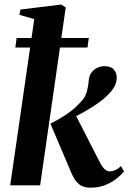

<svg xmlns="http://www.w3.org/2000/svg" viewBox="-20 -836 580 866"><path d="M26 0 134.5 -750 67.5 -769 72 -793 256 -815.5 276.5 -802.5 161 0ZM388 10.5Q366 10.5 349.8 3Q333.5 -4.5 321 -21.5Q308.5 -38.5 297 -67.5L207.5 -278Q235 -292.5 258 -306.2Q281 -320 302.2 -336.5Q323.5 -353 343.5 -375.5Q365 -396.5 371.8 -423Q378.5 -449.5 380 -470.5Q381.5 -493.5 392.2 -508.2Q403 -523 418.8 -530.2Q434.5 -537.5 450.5 -537.5Q480 -537.5 493.2 -522.5Q506.5 -507.5 506.5 -487Q506.5 -462.5 494 -442Q481.5 -421.5 463.5 -405Q448.5 -389.5 424.2 -372.2Q400 -355 371.2 -338.2Q342.5 -321.5 313.8 -307.2Q285 -293 261.5 -283.5L315.5 -328L428 -108.5Q440.5 -83.5 451.5 -73.2Q462.5 -63 476 -63Q486.5 -63 499.5 -68.5Q512.5 -74 525.5 -87L539.5 -62.5Q528.5 -49 507.5 -31.8Q486.5 -14.5 456.5 -2Q426.5 10.5 388 10.5ZM55 -664.5H380.5L374.5 -621.5H49Z"/></svg>

Font: Merriweather 96pt
Style: Bold Italic
Weight: 700
Italic angle: -7.8°
Version: Version 2.101